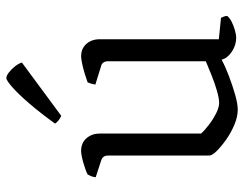

<svg xmlns="http://www.w3.org/2000/svg" viewBox="-104 -678 786 619"><g transform="rotate(-90 289.5 -368.0)"><path d="M246 5Q223 5 197 -6Q171 -17 148.5 -33Q126 -49 112 -63.5Q98 -78 98 -87V-413Q98 -422 94 -427.5Q90 -433 80 -436L28 -453Q29 -462 32 -469Q35 -476 37 -479Q51 -486 75.5 -493Q100 -500 113 -500Q139 -500 154 -482.5Q169 -465 169 -440V-113Q179 -102 196.5 -88.5Q214 -75 233.5 -65Q253 -55 268 -55Q282 -55 306.5 -62Q331 -69 357 -79.5Q383 -90 402 -98V-413Q402 -422 398 -428Q394 -434 385 -436L327 -454Q328 -463 330.5 -469.5Q333 -476 334 -479Q345 -483 361 -488Q377 -493 393.5 -496.5Q410 -500 418 -500Q443 -500 458 -483Q473 -466 473 -440V-56L542 -49Q544 -45 546 -40Q548 -35 548 -29Q542 -21 529 -14.5Q516 -8 501.5 -4Q487 0 478 0Q454 0 433 -14Q412 -28 407 -47Q385 -35 354.5 -23.5Q324 -12 294.5 -3.5Q265 5 246 5ZM226 -564Q217 -568 210.5 -573.5Q204 -579 201 -584Q235 -631 265 -666Q295 -701 317.5 -721Q340 -741 348 -741Q355 -741 365 -733.5Q375 -726 384.5 -714.5Q394 -703 398 -691Z"/></g></svg>

Font: Texturina Medium 12pt ExtraLight
Style: Regular
Weight: 250
Version: Version 1.002